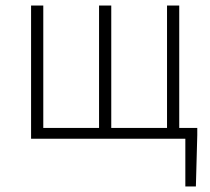

<svg xmlns="http://www.w3.org/2000/svg" viewBox="-20 -500 756 692"><path d="M648 172V0H92V-480H136V-39H337V-480H381V-39H582V-480H626V-39H691V-13L686 172Z"/></svg>

Font: Giro Light
Style: Regular
Weight: 300
Designer: Paul D. Hunt
Foundry: Adobe Systems Incorporated
Version: Version 1.000;PS 1.0;hotconv 1.0.88;makeotf.lib2.5.647800